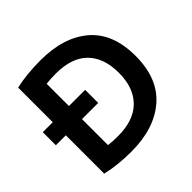

<svg xmlns="http://www.w3.org/2000/svg" viewBox="-180 -891 1090 1090"><g transform="rotate(-45 364.5 -346.0)"><path d="M685 -347Q685 -167 577 -73.5Q469 20 284 20Q175 20 86 -1V-309H6V-414H86V-692Q174 -712 286 -712Q471 -712 578 -620.5Q685 -529 685 -347ZM216 -309V-100Q252 -96 292 -96Q419 -96 484.5 -162Q550 -228 550 -347Q550 -467 485.5 -532Q421 -597 294 -597Q256 -597 216 -593V-414H346V-309Z"/></g></svg>

Font: Repo
Style: DemiBold
Weight: 600
Designer: Stefan Peev
Foundry: Context Ltd
Version: Version 001.000